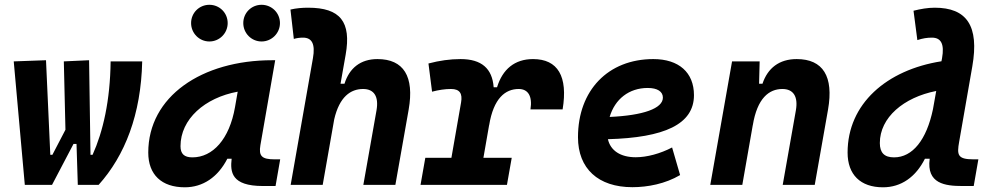

<svg xmlns="http://www.w3.org/2000/svg" viewBox="-20 -775 4142 805"><path d="M306.2 0H393.6C503.9 -123 571.3 -294.9 576.2 -517.6H443.8C441.9 -353 412.1 -223.6 368.2 -126H359.4L353.5 -522.5L247.6 -517.6L254.4 -231L199.7 -126H190.9L172.9 -522.5L37.6 -517.6L84 0H198.2L288.1 -171.4H300.8Z M754.9 10.3C830.6 10.3 893.6 -32.2 933.1 -109.4H951.2C944.8 -54.2 949.7 4.9 1082 4.9H1135.3L1154.8 -106.9H1131.3C1077.6 -106.9 1064 -120.6 1071.8 -166.5L1133.8 -522.5H1121.6C825.2 -522.5 601.6 -370.1 601.6 -135.3C601.6 -43 657.2 10.3 754.9 10.3ZM786.6 -115.2C752.4 -115.2 736.8 -129.9 736.8 -162.1C736.8 -275.4 838.4 -365.2 976.6 -390.6L965.3 -325.7C941.9 -191.4 872.1 -115.2 786.6 -115.2ZM1076.7 -601.1C1119.1 -601.1 1153.8 -635.7 1153.8 -678.2C1153.8 -721.2 1119.1 -754.9 1076.7 -754.9C1034.2 -754.9 1000 -721.2 1000 -678.2C1000 -635.7 1034.2 -601.1 1076.7 -601.1ZM857.9 -601.1C900.4 -601.1 934.6 -635.7 934.6 -678.2C934.6 -721.2 900.4 -754.9 857.9 -754.9C815.4 -754.9 781.2 -721.2 781.2 -678.2C781.2 -635.7 815.4 -601.1 857.9 -601.1Z M1503.4 0H1637.7L1693.4 -315.4C1717.8 -454.6 1672.4 -527.3 1562.5 -527.3C1491.7 -527.3 1444.8 -489.7 1424.3 -423.8H1407.7L1429.2 -545.4C1453.6 -683.6 1406.7 -742.7 1272 -742.7C1247.1 -742.7 1222.2 -740.7 1197.8 -734.9L1211.9 -611.8C1224.6 -615.7 1237.8 -617.2 1250.5 -617.2C1287.6 -617.2 1302.7 -590.8 1292 -530.8L1198.7 0H1333L1381.3 -274.9C1403.3 -369.6 1450.2 -401.9 1502.4 -401.9C1547.9 -401.9 1568.8 -371.1 1558.6 -312.5Z M1743.2 0H2105.5L2125.5 -113.3H2006.8L2030.8 -251V-249.5C2049.3 -363.8 2099.1 -401.9 2154.8 -401.9C2194.3 -401.9 2212.9 -371.6 2204.1 -316.4H2338.9C2361.8 -455.1 2318.8 -527.3 2214.8 -527.3C2137.7 -527.3 2086.9 -484.4 2064 -409.2H2049.8C2043.9 -487.8 1999 -527.3 1911.1 -527.3C1866.7 -527.3 1822.3 -521 1776.4 -508.8L1791.5 -390.6C1819.3 -397.9 1845.7 -401.9 1871.1 -401.9C1907.2 -401.9 1919.9 -383.3 1913.1 -345.2L1872.6 -113.3H1763.2Z M2645.5 -115.7C2581.5 -115.7 2539.6 -143.6 2528.8 -191.4C2764.6 -197.8 2889.6 -253.4 2889.6 -376C2889.6 -471.2 2826.2 -527.3 2719.2 -527.3C2529.8 -527.3 2403.3 -396.5 2403.3 -199.7C2403.3 -67.9 2488.3 9.8 2631.3 9.8C2695.8 9.8 2769.5 -4.4 2831.5 -41L2797.9 -156.7C2748.5 -130.9 2692.4 -115.7 2645.5 -115.7ZM2536.1 -284.7C2558.1 -359.4 2617.2 -406.2 2695.8 -406.2C2736.3 -406.2 2759.3 -391.1 2759.3 -365.7C2759.3 -320.3 2677.2 -291 2536.1 -284.7Z M2958 0H3092.3L3136.2 -250.5V-249.5C3154.8 -363.8 3204.6 -401.9 3260.3 -401.9C3305.7 -401.9 3327.1 -371.1 3316.9 -312.5L3261.7 0H3396L3451.7 -315.4C3476.1 -454.6 3430.7 -527.3 3320.3 -527.3C3247.1 -527.3 3198.7 -489.7 3176.8 -423.8H3162.6L3165 -517.6H3049.3Z M3682.1 10.3C3758.3 10.3 3819.3 -32.7 3857.9 -109.4H3877.9C3863.8 -4.4 3943.4 4.9 4014.6 4.9H4062.5L4082 -106.9H4061.5C3994.1 -106.9 3991.7 -126 4001.5 -180.7L4056.6 -496.6C4086.4 -667.5 4032.7 -742.7 3898.9 -742.7C3869.1 -742.7 3839.4 -737.3 3810.1 -730L3826.2 -606.9C3848.6 -614.3 3867.2 -617.2 3887.2 -617.2C3925.3 -617.2 3940.4 -590.8 3929.7 -530.8L3927.2 -518.1C3696.8 -481.9 3533.7 -339.4 3533.7 -135.3C3533.7 -43 3587.4 10.3 3682.1 10.3ZM3891.6 -316.9C3864.7 -188.5 3806.2 -115.2 3728.5 -115.2C3688 -115.2 3668.9 -134.3 3668.9 -175.3C3668.9 -282.2 3768.6 -366.7 3905.3 -393.6Z"/></svg>

Font: Cascadia Code
Style: Bold Italic
Weight: 700
Italic angle: -10°
Monospace: yes
Designer: Aaron Bell
Foundry: Saja Typeworks
Version: Version 2404.023